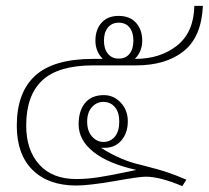

<svg xmlns="http://www.w3.org/2000/svg" viewBox="-20 -620 709 652"><path d="M475 -20Q452 -20 369 -5Q281 10 239 10Q144 10 90.5 -43Q37 -96 37 -193Q37 -306 99.5 -363Q162 -420 296 -420H329Q304 -445 304 -482Q304 -519 324.5 -542.5Q345 -566 383 -566Q421 -566 442 -542.5Q463 -519 463 -482Q463 -445 438 -420H439Q524 -420 581 -465Q638 -510 640 -600H669Q664 -494 603.5 -446Q543 -398 442 -398H297Q178 -398 123.5 -347Q69 -296 69 -194Q69 -110 113.5 -61Q158 -12 239 -12Q275 -12 314 -18Q353 -24 410 -36L443 -43Q348 -64 297.5 -104Q247 -144 247 -198Q247 -244 269 -270.5Q291 -297 333 -297Q366 -297 390 -271.5Q414 -246 414 -208Q414 -169 392.5 -143.5Q371 -118 335 -118H323Q393 -74 459 -60Q522 -44 551 -34Q580 -24 605 -13L613 -10L599 12Q523 -20 475 -20ZM433 -482Q433 -510 420 -526.5Q407 -543 383 -543Q360 -543 346.5 -526.5Q333 -510 333 -482Q333 -454 346.5 -437.5Q360 -421 383 -421Q407 -421 420 -437.5Q433 -454 433 -482ZM385 -207Q385 -239 370 -256.5Q355 -274 331 -274Q308 -274 292 -256Q276 -238 276 -207Q276 -175 292.5 -156.5Q309 -138 331 -138Q355 -138 370 -156Q385 -174 385 -207Z"/></svg>

Font: Taviraj Thin
Style: Regular
Weight: 250
Designer: Katatrad Team
Foundry: CadsonDemak
Version: Version 1.001